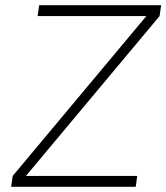

<svg xmlns="http://www.w3.org/2000/svg" viewBox="-20 -720 641 740"><path d="M131 -700H601L595 -658L80 -42H509L503 0H23L29 -42L544 -658H125Z"/></svg>

Font: Retni Sans Light
Style: Italic
Weight: 300
Italic angle: -8°
Designer: Vitaly Kuzmin
Foundry: ParaType Ltd.
Version: Version 1.00;June 10, 2019;FontCreator 11.5.0.2425 64-bit; t